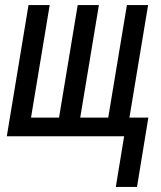

<svg xmlns="http://www.w3.org/2000/svg" viewBox="-20 -540 640 761"><path d="M439 201 472 0H7L93 -520H177L103 -74H214L288 -520H372L298 -74H409L483 -520H567L493 -74H568L523 201Z"/></svg>

Font: Iosevka SS04 Extended Oblique
Style: Regular
Weight: 400
Width: 7
Italic angle: -9°
Monospace: yes
Designer: Belleve Invis
Foundry: Belleve Invis
Version: Version 19.0.0; ttfautohint (v1.8.4)